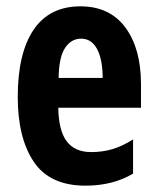

<svg xmlns="http://www.w3.org/2000/svg" viewBox="-20 -576 497 606"><path d="M234 -556Q326 -556 375.5 -489.5Q425 -423 425 -310V-236H164Q165 -164 190.5 -130Q216 -96 268 -96Q303 -96 334 -105Q365 -114 400 -136V-28Q336 10 250 10Q137 10 86.5 -65.5Q36 -141 36 -270Q36 -408 86 -482Q136 -556 234 -556ZM236 -454Q205 -454 185.5 -425Q166 -396 165 -330H304Q304 -388 286.5 -421Q269 -454 236 -454Z"/></svg>

Font: Noto Sans Lao UI ExtCond
Style: Bold
Weight: 700
Width: 2
Designer: Monotype Design Team
Foundry: Monotype Imaging Inc.
Version: Version 2.000; ttfautohint (v1.8.4.7-5d5b)